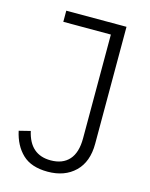

<svg xmlns="http://www.w3.org/2000/svg" viewBox="-109 -768 663 850"><g transform="rotate(15 222.5 -343.0)"><path d="M364 -698V-162Q364 -79 317 -33.5Q270 12 192 12Q117 12 76.5 -26.5Q36 -65 22 -130L74 -143Q97 -40 192 -40Q247 -40 276.5 -73Q306 -106 306 -171V-647H88V-698Z"/></g></svg>

Font: IBM Plex Sans Cond Light
Style: Regular
Weight: 300
Width: 3
Designer: Mike Abbink, Paul van der Laan, Pieter van Rosmalen
Foundry: Bold Monday
Version: Version 1.3